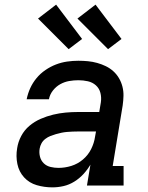

<svg xmlns="http://www.w3.org/2000/svg" viewBox="-20 -800 640 828"><path d="M206 8Q171 8 138.5 -1.5Q106 -11 84 -35Q62 -59 55 -92.5Q48 -126 54 -161Q58 -188 71.5 -213.5Q85 -239 107 -257.5Q129 -276 155.5 -287.5Q182 -299 209 -305.5Q236 -312 263 -314.5Q290 -317 317 -317H408L415 -359Q418 -380 413 -399.5Q408 -419 393.5 -432Q379 -445 359 -449.5Q339 -454 318 -454Q298 -454 278 -450.5Q258 -447 240 -437Q222 -427 208.5 -410Q195 -393 191 -372H95Q100 -397 110.5 -420Q121 -443 137.5 -463Q154 -483 176 -498Q198 -513 221.5 -522Q245 -531 269.5 -534.5Q294 -538 318 -538Q339 -538 359.5 -536Q380 -534 399.5 -528.5Q419 -523 436.5 -514.5Q454 -506 468.5 -493Q483 -480 493 -463Q503 -446 508 -426.5Q513 -407 512.5 -386.5Q512 -366 509 -345L466 -84H513V0H355L370 -90Q357 -68 339.5 -49Q322 -30 300 -16.5Q278 -3 254 2.5Q230 8 206 8ZM232 -76Q260 -76 287.5 -84.5Q315 -93 337.5 -112Q360 -131 373 -157Q386 -183 390 -211L394 -233H317Q305 -233 293 -232.5Q281 -232 269 -231Q257 -230 245 -227.5Q233 -225 221 -221.5Q209 -218 197.5 -213.5Q186 -209 175.5 -201Q165 -193 159 -182Q153 -171 151 -159Q148 -141 152.5 -124Q157 -107 169 -95.5Q181 -84 198 -80Q215 -76 232 -76ZM446 -588 314 -720 392 -780 504 -632ZM276 -588 144 -720 222 -780 334 -632Z"/></svg>

Font: Iosevka Slab MdExObl
Style: Regular
Weight: 500
Width: 7
Italic angle: -9°
Monospace: yes
Designer: Belleve Invis
Foundry: Belleve Invis
Version: Version 11.1.1; ttfautohint (v1.8.3)